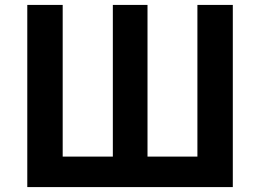

<svg xmlns="http://www.w3.org/2000/svg" viewBox="-20 -761 1058 781"><path d="M91 0H927V-741H783V-124H580V-741H439V-124H235V-741H91Z"/></svg>

Font: Noto Sans Mono CJK TC
Style: Bold
Weight: 700
Designer: Ryoko NISHIZUKA 西塚涼子 (kana, bopomofo & ideographs); Paul D. Hunt (Latin, Greek & Cyrillic); Sandoll Communications 산돌커뮤니
Foundry: Adobe
Version: Version 2.004;hotconv 1.0.118;makeotfexe 2.5.65603